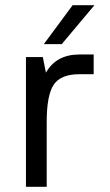

<svg xmlns="http://www.w3.org/2000/svg" viewBox="-20 -720 424 740"><path d="M286 -434Q214 -434 187 -393.5Q160 -353 160 -250V0H80V-500H145L157 -440Q197 -510 286 -510H341V-434ZM149 -550 260 -700H344L218 -550Z"/></svg>

Font: Fivo Sans
Style: Regular
Weight: 400
Designer: Alexander Slobzheninov
Foundry: Alexander Slobzheninov
Version: 1.0